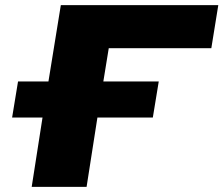

<svg xmlns="http://www.w3.org/2000/svg" viewBox="-20 -725 867 745"><path d="M103 0 145 -269H27L50 -409H168L216 -705H827L800 -538H402L381 -409H596L573 -269H358L316 0Z"/></svg>

Font: Nunito Sans 10pt Expanded Black
Style: Italic
Weight: 900
Width: 7
Italic angle: -9°
Designer: Vernon Adams
Foundry: Vernon Adams
Version: Version 3.101;gftools[0.9.27]